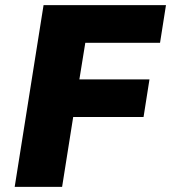

<svg xmlns="http://www.w3.org/2000/svg" viewBox="-20 -725 664 745"><path d="M37 0 149 -705H624L601 -559H311L288 -417H560L537 -271H264L221 0Z"/></svg>

Font: Nunito Sans 7pt SemiCondensed Black
Style: Italic
Weight: 900
Width: 4
Italic angle: -9°
Designer: Vernon Adams
Foundry: Vernon Adams
Version: Version 3.101;gftools[0.9.27]